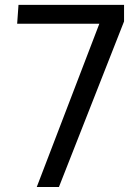

<svg xmlns="http://www.w3.org/2000/svg" viewBox="-20 -750 554 770"><path d="M127.4 0 378.4 -654.8H48.8L54.2 -730.5H477.5V-664.1L216.3 0Z"/></svg>

Font: Oxygen
Style: Normal
Weight: 400
Designer: Vernon Adams
Foundry: Vernon Adams
Version: Version Release 0.2.2 webfont; ttfautohint (v0.8.52-bc40) -l